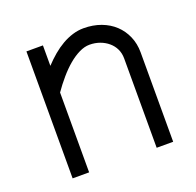

<svg xmlns="http://www.w3.org/2000/svg" viewBox="-99 -632 754 737"><g transform="rotate(-20 278.0 -263.5)"><path d="M145 -518.6V-435.1Q163.6 -455.1 183.8 -472.2Q204.1 -489.3 225.3 -501.5Q246.6 -513.7 268.8 -520.5Q291 -527.3 313.5 -527.3Q352.1 -527.3 384.3 -515.4Q416.5 -503.4 439.5 -481.9Q462.4 -460.4 475.3 -430.7Q488.3 -400.9 488.3 -365.2V0H420.9V-365.2Q420.9 -386.2 412.6 -403.6Q404.3 -420.9 389.6 -433.3Q375 -445.8 355.5 -452.9Q335.9 -460 313.5 -460Q293 -460 271 -449.2Q249 -438.5 227.3 -420.2Q205.6 -401.9 184.6 -377.4Q163.6 -353 145 -326.2V0H77.6V-518.6Z"/></g></svg>

Font: AnjaliOldLipi
Style: Regular
Weight: 400
Italic angle: -12°
Designer: Kevin & Siji
Foundry: Kevin & Siji
Version: Version 0.730 2004